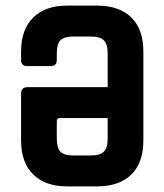

<svg xmlns="http://www.w3.org/2000/svg" viewBox="-20 -663 585 683"><path d="M363 -243H193Q182 -243 182 -232V-169Q182 -137 195 -123.5Q208 -110 240 -110H305Q336 -110 349.5 -123.5Q363 -137 363 -169ZM363 -353V-474Q363 -506 349.5 -519.5Q336 -533 305 -533H240Q208 -533 195 -519.5Q182 -506 182 -474V-450Q182 -428 161 -428H76Q55 -428 55 -450V-480Q55 -558 98 -600.5Q141 -643 219 -643H325Q404 -643 447 -601Q490 -559 490 -480V-163Q490 -84 447 -42Q404 0 325 0H219Q141 0 98 -42.5Q55 -85 55 -163V-330Q55 -353 78 -353Z"/></svg>

Font: Rajdhani
Style: Bold
Weight: 700
Designer: Satya Rajpurohit, Jyotish Sonowal
Foundry: Indian Type Foundry
Version: Version 1.201 February 1, 2022